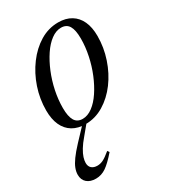

<svg xmlns="http://www.w3.org/2000/svg" viewBox="-178 -552 791 894"><g transform="rotate(-30 218.0 -105.0)"><path d="M280.5 -464.5Q321 -464.5 349.5 -447.2Q378 -430 393 -397.5Q408 -365 408 -318.5Q408 -256.5 388.2 -197.8Q368.5 -139 333.8 -92.2Q299 -45.5 253.2 -17.8Q207.5 10 155 10Q115 10 86.2 -7.2Q57.5 -24.5 42.5 -57.2Q27.5 -90 27.5 -136.5Q27.5 -198.5 47.2 -257Q67 -315.5 101.8 -362.2Q136.5 -409 182.2 -436.8Q228 -464.5 280.5 -464.5ZM156 -18Q183 -18 209.2 -37.5Q235.5 -57 258 -90.8Q280.5 -124.5 298 -167Q315.5 -209.5 325.2 -255.8Q335 -302 335 -346.5Q335 -392.5 321.8 -414.5Q308.5 -436.5 279.5 -436.5Q252.5 -436.5 226.2 -417Q200 -397.5 177.5 -364Q155 -330.5 137.5 -288Q120 -245.5 110.2 -199Q100.5 -152.5 100.5 -108Q100.5 -62.5 113.8 -40.2Q127 -18 156 -18ZM121 55.5Q99 81 86.8 101.5Q74.5 122 69.5 138Q64.5 154 64.5 166.5Q64.5 185.5 75.8 195.2Q87 205 106.5 205Q122 205 137.5 197.5Q153 190 179.5 168L186.5 178Q151 219 125.5 236.5Q100 254 70.5 254Q40 254 22.5 238.5Q5 223 5 196Q5 179.5 11.8 161.8Q18.5 144 34.5 121.8Q50.5 99.5 79 69L144 0H167Z"/></g></svg>

Font: Newsreader 36pt
Style: Italic
Weight: 400
Italic angle: -17°
Designer: Hugues Gentile
Foundry: Production Type
Version: Version 1.003